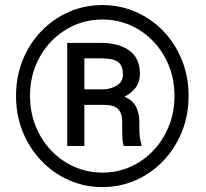

<svg xmlns="http://www.w3.org/2000/svg" viewBox="-20 -741 826 771"><path d="M44.4 -356Q44.4 -433.6 71.3 -500Q98.1 -566.4 146 -616Q193.8 -665.5 256.6 -693.1Q319.3 -720.7 391.1 -720.7Q462.9 -720.7 525.6 -693.1Q588.4 -665.5 636 -616Q683.6 -566.4 710.4 -500Q737.3 -433.6 737.3 -356Q737.3 -278.3 710.4 -211.9Q683.6 -145.5 636 -95.5Q588.4 -45.4 525.6 -17.6Q462.9 10.3 391.1 10.3Q319.3 10.3 256.6 -17.6Q193.8 -45.4 146 -95.5Q98.1 -145.5 71.3 -211.9Q44.4 -278.3 44.4 -356ZM100.6 -356Q100.6 -291 123 -234.9Q145.5 -178.7 185.5 -136.7Q225.6 -94.7 278.3 -71.3Q331.1 -47.9 391.1 -47.9Q451.2 -47.9 503.7 -71.3Q556.2 -94.7 595.9 -136.7Q635.7 -178.7 658.2 -234.9Q680.7 -291 680.7 -356Q680.7 -421.4 658.2 -477.1Q635.7 -532.7 595.9 -574.5Q556.2 -616.2 503.7 -639.4Q451.2 -662.6 391.1 -662.6Q331.1 -662.6 278.3 -639.4Q225.6 -616.2 185.5 -574.5Q145.5 -532.7 123 -477.1Q100.6 -421.4 100.6 -356ZM398.9 -319.8H318.8V-154.8H250V-568.8H385.3Q457.5 -568.8 499.8 -537.8Q542 -506.8 542 -444.3Q542 -384.3 479.5 -352.5Q513.2 -338.9 526.4 -312.3Q539.6 -285.6 539.6 -251V-224.6Q539.6 -206.5 541.5 -190.2Q543.5 -173.8 547.9 -162.6V-154.8H477.1Q472.2 -167.5 471.4 -190.9Q470.7 -214.4 470.7 -225.1V-250.5Q470.7 -286.1 454.3 -303Q438 -319.8 398.9 -319.8ZM385.3 -506.8H318.8V-382.3H395.5Q426.3 -383.3 450 -398.2Q473.6 -413.1 473.6 -441.4Q473.6 -477.5 454.1 -492.2Q434.6 -506.8 385.3 -506.8Z"/></svg>

Font: Vazirmatn RD
Style: Regular
Weight: 400
Designer: Saber Rastikerdar
Foundry: Saber Rastikerdar
Version: Version 32.102